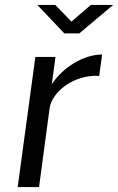

<svg xmlns="http://www.w3.org/2000/svg" viewBox="-20 -762 481 782"><path d="M139 0 182 -321C191 -387 280 -459 384 -453L396 -540C321 -540 236 -488 191 -419L206 -530H124L52 0ZM271 -674 205 -742H132L242 -626H303L441 -742H350Z"/></svg>

Font: Cheyenne Sans
Style: Italic
Weight: 400
Italic angle: -8.13011°
Designer: The Public Sans project authors (U.S. Web Design System), Libre Franklin designed by Pablo Impallari and Rodrigo Fuenzal
Foundry: The Cheyenne Sans Project Authors
Version: Version 2.007